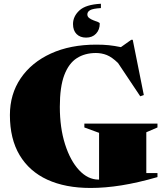

<svg xmlns="http://www.w3.org/2000/svg" viewBox="-20 -962 857 998"><path d="M740.5 -62.5H798.5V-41.5Q696 -12 611.2 1.5Q526.5 15 450.5 15Q320 15 226.2 -28Q132.5 -71 82 -155.5Q31.5 -240 31.5 -364Q31.5 -472.5 87.5 -555Q143.5 -637.5 244.5 -683.8Q345.5 -730 480.5 -730Q517.5 -730 546 -727Q574.5 -724 608.5 -717L662 -755H670L727.5 -468L709 -461.5L593.5 -634.5Q561.5 -665.5 534.8 -676Q508 -686.5 478.5 -686.5Q421.5 -686.5 379.5 -659.8Q337.5 -633 314.2 -571.8Q291 -510.5 291 -407Q291 -297.5 318.2 -212Q345.5 -126.5 391.2 -77.5Q437 -28.5 492 -28.5Q493.5 -28.5 495 -28.5V-271.5L418.5 -299.5V-319.5H798.5V-299.5L740.5 -274.5ZM498.5 -839.5Q498.5 -807.5 479.2 -787Q460 -766.5 427.5 -766.5Q396.5 -766.5 378 -785Q359.5 -803.5 359.5 -837Q359.5 -877 392.8 -907.8Q426 -938.5 504.5 -942.5V-920Q463 -917.5 448.5 -909.2Q434 -901 434 -887Q434 -875.5 443.8 -868.2Q453.5 -861 466.2 -856.2Q479 -851.5 488.8 -847.8Q498.5 -844 498.5 -839.5Z"/></svg>

Font: Newsreader 72pt ExtraBold
Style: Regular
Weight: 800
Designer: Hugues Gentile
Foundry: Production Type
Version: Version 1.003; ttfautohint (v1.8.3)